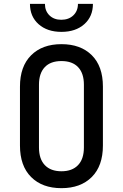

<svg xmlns="http://www.w3.org/2000/svg" viewBox="-20 -970 640 1000"><path d="M300 10Q200 10 142 -48Q84 -106 84 -212V-519Q84 -624 142 -682Q200 -740 300 -740Q400 -740 458 -682.5Q516 -625 516 -519V-212Q516 -106 458 -48Q400 10 300 10ZM300 -78Q356 -78 386.5 -110Q417 -142 417 -202V-529Q417 -588 387 -620Q357 -652 300 -652Q243 -652 213 -620Q183 -588 183 -529V-202Q183 -142 213.5 -110Q244 -78 300 -78ZM300 -804Q226 -804 181 -844Q136 -884 136 -950H214Q214 -913 237.5 -890Q261 -867 299 -867Q338 -867 362 -890Q386 -913 386 -950H464Q464 -884 419 -844Q374 -804 300 -804Z"/></svg>

Font: JetBrainsMono NFM Medium
Style: Regular
Weight: 500
Monospace: yes
Designer: Philipp Nurullin, Konstantin Bulenkov
Foundry: JetBrains
Version: Version 2.304; ttfautohint (v1.8.4.7-5d5b);Nerd Fonts 3.3.0